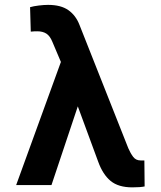

<svg xmlns="http://www.w3.org/2000/svg" viewBox="-20 -774 672 803"><path d="M181.1 -753.6Q234.7 -753.6 266 -731.5Q297.2 -709.5 312.5 -669.7L516.7 -153.8Q525.6 -133.2 536.9 -118.1Q548.3 -103 567.8 -103H583.8L584.9 5.7Q567.5 9.6 533.4 9.6Q475.1 9.6 442.5 -17.4Q409.8 -44.4 390.3 -98.7L305.4 -329.2L195.3 0H47.6L234.7 -514.9L198.9 -599.4Q188.9 -623.9 173.8 -633.5Q158.7 -643.1 136 -643.1Q130.3 -643.1 123.4 -642.9Q116.5 -642.8 108.7 -641.7L105.8 -744Q120 -748.2 142 -750.9Q164.1 -753.6 181.1 -753.6Z"/></svg>

Font: Interface
Style: Bold
Weight: 700
Designer: Rasmus Andersson
Foundry: rsms
Version: Version 1.8